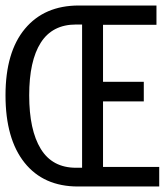

<svg xmlns="http://www.w3.org/2000/svg" viewBox="-24 -677 598 697"><path d="M350 -71V-309H498V-380H350V-587H544V-657H262Q137 -657 66.5 -572.5Q-4 -488 -4 -331Q-4 -173 65 -86.5Q134 0 259 0H554V-71ZM274 -68H252Q166 -68 124 -136.5Q82 -205 82 -331Q82 -456 124 -522Q166 -588 252 -588H274Z"/></svg>

Font: Codetta
Style: Regular
Weight: 400
Italic angle: -11°
Designer: Ulrich Proeller
Foundry: PROSA GmbH
Version: Version 2.00;September 29, 2018;FontCreator 11.5.0.2427 64-b